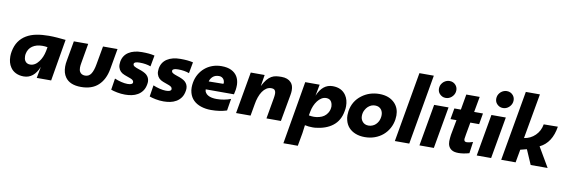

<svg xmlns="http://www.w3.org/2000/svg" viewBox="-60 -1169 5467 1857"><g transform="rotate(10 2673.0 -240.0)"><path d="M173 8Q129 8 95.2 -8.8Q61.5 -25.5 42.5 -55Q13 -97.5 13 -161.5Q13 -184 17.5 -209Q28.5 -268 56.2 -308.5Q84 -349 126.8 -374.5Q169.5 -400 225.2 -410.8Q281 -421.5 346.5 -421.5Q387.5 -421.5 428.2 -418.2Q469 -415 512 -410.5L442.5 0H301L321.5 -112Q273 8 173 8ZM214.5 -116Q262.5 -116 299 -165Q332 -207.5 345 -272L352 -310.5Q325.5 -315.5 301.5 -315Q243 -315 203.5 -288Q164 -261 154.5 -208Q153 -198.5 153 -189.5Q153 -162.5 162.5 -145Q178.5 -116 214.5 -116Z M736.5 12Q627.5 12 582 -52Q552.5 -93 552.5 -157Q552.5 -186 559 -218.5L593 -410.5H734L700.5 -217.5Q695.5 -191 695.5 -171Q695.5 -145.5 704.5 -130.5Q719.5 -103.5 756.5 -103Q795 -103 815.8 -135.5Q836.5 -168 847 -229L879.5 -410.5H1022Q1004.5 -309 986 -206Q967.5 -103 905.5 -45.5Q843.5 12 736.5 12Z M1169 11Q1130 11 1091.5 3.5Q1053 -4 1030 -13L1047.5 -125Q1078 -112 1112.5 -103.5Q1147 -95 1174 -95Q1223.5 -95 1226 -117V-121Q1226 -141 1194 -153Q1152.5 -167.5 1139 -173L1131.5 -176Q1085 -193.5 1071.5 -237Q1066.5 -250.5 1067 -267Q1067 -280 1069 -294.5Q1079.5 -357 1130 -389.8Q1180.5 -422.5 1260.5 -422.5Q1299 -422.5 1328 -419.8Q1357 -417 1385 -410.5L1365 -301Q1318.5 -318.5 1256.5 -318.5Q1203.5 -318.5 1200.5 -297.5V-293.5Q1200.5 -280.5 1215.8 -271.8Q1231 -263 1256.5 -255Q1312.5 -237.5 1336.5 -217Q1367 -190 1367 -148Q1367 -138.5 1365 -128Q1358.5 -87 1339.5 -60.2Q1320.5 -33.5 1293.2 -17.5Q1266 -1.5 1234 4.8Q1202 11 1169 11Z M1547 11Q1508 11 1469.5 3.5Q1431 -4 1408 -13L1425.5 -125Q1456 -112 1490.5 -103.5Q1525 -95 1552 -95Q1601.5 -95 1604 -117V-121Q1604 -141 1572 -153Q1530.5 -167.5 1517 -173L1509.5 -176Q1463 -193.5 1449.5 -237Q1444.5 -250.5 1445 -267Q1445 -280 1447 -294.5Q1457.5 -357 1508 -389.8Q1558.5 -422.5 1638.5 -422.5Q1677 -422.5 1706 -419.8Q1735 -417 1763 -410.5L1743 -301Q1696.5 -318.5 1634.5 -318.5Q1581.5 -318.5 1578.5 -297.5V-293.5Q1578.5 -280.5 1593.8 -271.8Q1609 -263 1634.5 -255Q1690.5 -237.5 1714.5 -217Q1745 -190 1745 -148Q1745 -138.5 1743 -128Q1736.5 -87 1717.5 -60.2Q1698.5 -33.5 1671.2 -17.5Q1644 -1.5 1612 4.8Q1580 11 1547 11Z M2014 13Q1960.5 13 1915.2 -2Q1870 -17 1840.8 -45.8Q1811.5 -74.5 1799.5 -117.5Q1792.5 -141.5 1792.5 -169.5Q1792.5 -192.5 1797 -218.5Q1805 -263.5 1826.2 -300.5Q1847.5 -337.5 1879.2 -364.8Q1911 -392 1952.5 -407.2Q1994 -422.5 2043 -422.5Q2100 -422.5 2138.2 -404Q2176.5 -385.5 2196.8 -352.8Q2217 -320 2219.5 -275V-262.5Q2219.5 -221.5 2207 -175H1930V-171Q1930 -154 1939 -142.5Q1948 -128 1964.5 -119Q1980.5 -109.5 2002.8 -105.2Q2025 -101 2049 -101Q2084 -101 2121.5 -107.8Q2159 -114.5 2187.5 -126.5L2168.5 -9.5Q2100.5 13 2014 13ZM1945 -255 2089 -257 2091 -269 2089 -281Q2086.5 -293 2079.5 -302.5Q2072.5 -312 2061.2 -318Q2050 -324 2035.5 -324Q1997 -324 1974.2 -303.5Q1951.5 -283 1945 -255Z M2699 0H2557L2593 -205.5Q2597 -228 2597.5 -248Q2597.5 -277.5 2581.5 -289.5Q2572 -296 2553.5 -296Q2527 -296 2505.5 -282Q2484 -268 2467.2 -243.5Q2450.5 -219 2438.8 -185.5Q2427 -152 2421 -113.5L2401 0H2258.5L2330.5 -410.5H2467L2449 -298.5Q2470 -340 2490.2 -364.5Q2510.5 -389 2532.8 -401.8Q2555 -414.5 2579.5 -417.8Q2604 -421 2630.5 -421Q2693 -421 2725 -386.5Q2751.5 -359.5 2751 -308Q2751 -288 2746.5 -264Z M2901.5 208H2760Q2810.5 -84 2825.5 -175L2865.5 -410.5H3007L2986 -298.5Q3035.5 -418.5 3135 -418.5Q3223 -418.5 3266 -355Q3295 -312 3295 -249Q3295 -226.5 3290 -201.5Q3274 -105.5 3206 -53.5Q3143 -4.5 3037.5 7Q3025.5 8 3012.5 8Q2970 8 2935 0L2924.5 80ZM3006 -95Q3034 -95 3059 -102.5Q3110 -115.5 3136 -156Q3156 -186.5 3156 -224Q3154.5 -249 3145.5 -265.5Q3129.5 -294.5 3093.5 -294.5Q3068.5 -294.5 3047 -281.2Q3025.5 -268 3008.8 -246Q2992 -224 2980.2 -196.5Q2968.5 -169 2963 -138.5L2956 -100Q2982 -95 3006 -95Z M3523.5 13Q3472.5 13 3432 -3Q3391.5 -19 3365.5 -48Q3339.5 -77 3329.5 -117.5Q3323 -140.5 3323 -167Q3323 -185.5 3326 -206.5Q3342 -308 3421.5 -367Q3494.5 -422 3592.5 -422.5Q3691.5 -422.5 3747 -363Q3790 -316 3790 -245.5Q3790 -227 3787 -206.5Q3780 -159.5 3757.8 -119Q3735.5 -78.5 3701.2 -49.2Q3667 -20 3621.8 -3.5Q3576.5 13 3523.5 13ZM3540.5 -103Q3561.5 -103 3579.5 -111Q3614 -124.5 3635 -164Q3648.5 -193.5 3648.5 -224Q3648.5 -254.5 3633.5 -276Q3612.5 -305.5 3571.5 -305.5Q3551.5 -305.5 3534 -298.5Q3496.5 -281.5 3477.5 -245.5Q3461.5 -218.5 3461.5 -184Q3461.5 -154.5 3477.5 -133Q3499 -103 3540.5 -103Z M3959.5 0H3818L3938 -688H4079.5Z M4229 -496Q4210 -496 4194.8 -503.5Q4179.5 -511 4168 -524Q4149.5 -545 4150 -576L4151.5 -590.5Q4156.5 -620 4182.5 -643Q4209 -664 4239.5 -664Q4277 -664 4301 -636Q4318.5 -614.5 4318.5 -587Q4318.5 -578 4317 -569.5Q4310.5 -538.5 4285.8 -517.2Q4261 -496 4229 -496ZM4201 0H4059.5L4131.5 -410.5H4273Z M4443 7Q4400 7 4376.5 -8Q4336.5 -33 4336.5 -91Q4337.5 -122 4342 -153.5L4370 -302.5H4311L4330 -410.5H4394L4420.5 -563H4552L4524.5 -410.5H4611L4592.5 -302.5H4506Q4477 -144 4477.5 -137.5Q4477.5 -115 4492.5 -111Q4498 -109.5 4505.5 -109.5Q4524 -109.5 4564.5 -122.5L4548.5 -9.5Q4490 7 4443 7Z M4791.5 -496Q4772.5 -496 4757.2 -503.5Q4742 -511 4730.5 -524Q4712 -545 4712.5 -576L4714 -590.5Q4719 -620 4745 -643Q4771.5 -664 4802 -664Q4839.5 -664 4863.5 -636Q4881 -614.5 4881 -587Q4881 -578 4879.5 -569.5Q4873 -538.5 4848.2 -517.2Q4823.5 -496 4791.5 -496ZM4763.5 0H4622L4694 -410.5H4835.5Z M5318.5 0H5152L5089.5 -144L5027 -128L5004 0H4862.5L4983 -688H5121.5L5043 -245.5Q5106 -254.5 5151.2 -298.5Q5196.5 -342.5 5208 -409L5346.5 -410.5Q5321.5 -249 5205.5 -193Z"/></g></svg>

Font: Lucymar Sans
Style: Bold Italic
Weight: 700
Italic angle: -10°
Foundry: The League of Moveable Type (original font) / Main changes by Cristiano Sobral with portions from Mirco Monsees
Version: Version 2.00;August 30, 2020;FontCreator 13.0.0.2681 64-bit